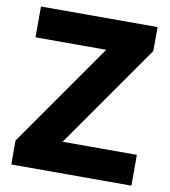

<svg xmlns="http://www.w3.org/2000/svg" viewBox="-81 -783 755 853"><g transform="rotate(10 297.0 -357.0)"><path d="M569 0H27V-108L354 -575H35V-714H561V-606L234 -139H569Z"/></g></svg>

Font: Noto Sans ExtraBold
Style: Regular
Weight: 800
Designer: Monotype Design Team
Foundry: Monotype Imaging Inc.
Version: Version 2.007